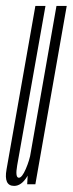

<svg xmlns="http://www.w3.org/2000/svg" viewBox="-43 -620 245 646"><path d="M48.5 0H76L181.5 -600H147L51.5 -56ZM110 -600H76L5 -197.5Q-11 -105.5 -21 -50Q-31 5.5 4.5 5.5Q29 5.5 48.2 -25.8Q67.5 -57 74 -93L61 -108Q56.5 -81 43.8 -51.5Q31 -22 20.5 -22Q7.5 -22 14.8 -63.5Q22 -105 38 -194Z"/></svg>

Font: Anybody UltraCondensed ExtraLight
Style: Italic
Weight: 250
Width: 1
Italic angle: -10°
Version: Version 1.113;gftools[0.9.25]